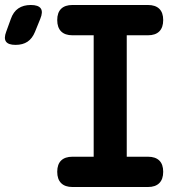

<svg xmlns="http://www.w3.org/2000/svg" viewBox="-142 -750 762 770"><path d="M-1.8 -621.9Q-12.6 -595.6 -31.6 -582.8Q-50.7 -570 -79.7 -570Q-108.7 -570 -118 -583.3Q-127.2 -596.6 -117.1 -622.9L-98.8 -673.4Q-88.7 -702.7 -68.5 -716.3Q-48.3 -730 -18.3 -730Q11.7 -730 21.5 -716.2Q31.2 -702.4 19.4 -674.1ZM366.3 -121.5H451.4Q481.2 -121.5 496.9 -106.2Q512.5 -90.9 512.5 -61.1Q512.5 -31.3 496.9 -15.7Q481.2 0 451.4 0H148.6Q118.8 0 103.1 -15.7Q87.5 -31.3 87.5 -61.1Q87.5 -90.9 103.1 -106.2Q118.8 -121.5 148.6 -121.5H233.7V-608.5H148.6Q118.8 -608.5 103.1 -624.1Q87.5 -639.8 87.5 -669.6Q87.5 -699.4 103.1 -714.7Q118.8 -730 148.6 -730H451.4Q481.2 -730 496.9 -714.7Q512.5 -699.4 512.5 -669.6Q512.5 -639.8 496.9 -624.1Q481.2 -608.5 451.4 -608.5H366.3Z"/></svg>

Font: Maple Mono
Style: Regular
Weight: 400
Monospace: yes
Designer: subframe7536
Version: Version 7.300